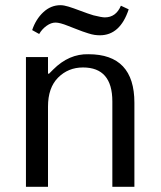

<svg xmlns="http://www.w3.org/2000/svg" viewBox="-20 -720 621 740"><path d="M498 0H413V-329Q413 -460 300 -460Q243 -460 204 -421Q165 -382 165 -309V0H80V-500H165V-436H169L185 -452Q246 -513 321 -511Q498 -511 498 -324ZM131 -589 104 -604Q118 -646 147 -673Q176 -700 213 -700Q226 -700 244 -694.5Q262 -689 291 -678Q320 -667 340 -661Q372 -653 384 -653Q427 -653 446 -698L476 -684Q443 -584 365 -584Q355 -584 344.5 -585.5Q334 -587 320 -591.5Q306 -596 297.5 -599Q289 -602 270 -609.5Q251 -617 243 -620Q211 -633 194 -633Q177 -633 159.5 -620.5Q142 -608 131 -589Z"/></svg>

Font: Tenor Sans
Style: Regular
Weight: 400
Designer: Denis Masharov
Foundry: Denis Masharov
Version: Version 1.1